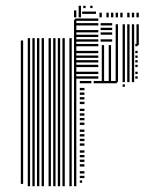

<svg xmlns="http://www.w3.org/2000/svg" viewBox="-20 -644 524 664"><path d="M60 -8H52V-360H60ZM84 0H76V-360H84ZM100 0H92V-360H100ZM116 0H108V-360H116ZM132 0H124V-360H132ZM156 0H148V-360H156ZM172 0H164V-360H172ZM188 0H180V-360H188ZM204 0H196V-360H204ZM228 0H220V-360H228ZM244 0H236V-360H244ZM264 -12H256V-20H264ZM272 -28H256V-36H272ZM272 -44H256V-52H272ZM272 -68H256V-76H272ZM272 -84H256V-92H272ZM272 -100H256V-108H272ZM272 -116H256V-124H272ZM272 -140H256V-148H272ZM272 -156H256V-164H272ZM272 -172H256V-180H272ZM272 -188H256V-196H272ZM272 -212H256V-220H272ZM272 -228H256V-236H272ZM272 -244H256V-252H272ZM272 -260H256V-268H272ZM272 -284H256V-292H272ZM272 -300H256V-308H272ZM272 -316H256V-324H272ZM272 -332H256V-340H272ZM296 -356H256V-364H296ZM384 -356H304V-364H384ZM412 -344H404V-352H412ZM60 -360H52V-504H60ZM84 -360H76V-512H84ZM100 -360H92V-512H100ZM116 -360H108V-512H116ZM132 -360H124V-512H132ZM156 -360H148V-512H156ZM172 -360H164V-512H172ZM188 -360H180V-512H188ZM204 -360H196V-512H204ZM228 -360H220V-512H228ZM244 -360H236V-576H244ZM320 -372H240V-380H320ZM320 -388H240V-396H320ZM320 -412H240V-420H320ZM320 -428H240V-436H320ZM320 -444H240V-452H320ZM320 -460H240V-468H320ZM320 -484H240V-492H320ZM320 -500H240V-508H320ZM320 -516H240V-524H320ZM320 -532H240V-540H320ZM320 -556H240V-564H320ZM320 -572H240V-580H320ZM340 -360H332V-488H340ZM364 -360H356V-488H364ZM368 -500H328V-508H368ZM368 -524H328V-532H368ZM368 -540H328V-548H368ZM368 -556H328V-564H368ZM388 -360H380V-488H388ZM412 -360H404V-488H412ZM428 -360H420V-488H428ZM444 -360H436V-488H444ZM456 -372H448V-380H456ZM456 -388H448V-396H456ZM456 -412H448V-420H456ZM456 -428H448V-436H456ZM456 -444H448V-452H456ZM456 -460H448V-468H456ZM456 -484H448V-492H456ZM388 -488H380V-560H388ZM412 -488H404V-560H412ZM428 -488H420V-560H428ZM444 -488H436V-560H444ZM460 -488H452V-560H460ZM244 -584H236V-608H244ZM260 -584H252V-616H260ZM312 -596H264V-604H312ZM332 -584H324V-600H332ZM356 -584H348V-600H356ZM372 -584H364V-600H372ZM388 -584H380V-600H388ZM404 -584H396V-600H404ZM428 -584H420V-600H428ZM444 -584H436V-600H444ZM460 -584H452V-600H460ZM260 -616H252V-624H260ZM276 -616H268V-624H276ZM300 -616H292V-624H300Z"/></svg>

Font: Rubik Lines
Style: Regular
Weight: 400
Designer: Hubert and Fischer, NaN
Foundry: Hubert and Fischer, NaN
Version: Version 2.201